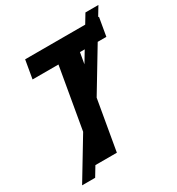

<svg xmlns="http://www.w3.org/2000/svg" viewBox="-195 -893 994 1077"><g transform="rotate(-30 302.5 -354.5)"><path d="M605 -769.5 104.5 61H20L521 -769.5ZM403.8 -710.9 280.3 0H141.1L264.6 -710.9ZM574.7 -710.9 554.2 -592.3H76.2L96.7 -710.9Z"/></g></svg>

Font: Roboto Condensed
Style: Bold Italic
Weight: 700
Italic angle: -12°
Designer: Christian Robertson
Foundry: Google
Version: Version 3.0